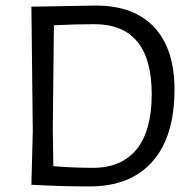

<svg xmlns="http://www.w3.org/2000/svg" viewBox="-20 -665 686 691"><path d="M325 -645Q462 -645 535 -567Q608 -489 608 -343Q608 -174 529 -84Q450 6 302 6Q204 6 94 0H93L98 -193L93 -641H94ZM170 -200 172 -67Q244 -61 315 -61Q417 -61 471.5 -127.5Q526 -194 526 -326Q526 -578 319 -578Q254 -578 174 -574Z"/></svg>

Font: Alegreya Sans SC
Style: Regular
Weight: 400
Designer: Juan Pablo del Peral
Foundry: Huerta Tipografica
Version: Version 2.007